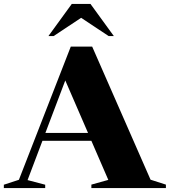

<svg xmlns="http://www.w3.org/2000/svg" viewBox="-32 -955 863 975"><path d="M732.5 -42.5 810.5 -17.5V0H432V-17.5L518 -41.5L432 -240H183.5L108 -40.5L197.5 -17V0H-12.5V-17L64 -42L327.5 -718.5H436ZM198.5 -280H415L299.5 -546.5ZM519.5 -772 380 -864.5 240.5 -772H214L332.5 -935H427.5L546 -772Z"/></svg>

Font: Newsreader Display
Style: Bold
Weight: 700
Designer: Hugues Gentile
Foundry: Production Type
Version: Version 1.001